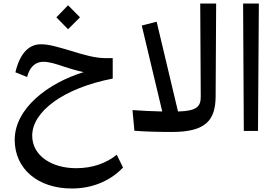

<svg xmlns="http://www.w3.org/2000/svg" viewBox="-20 -748 1576 1097"><path d="M390 329C512 329 613 283 683 209L647 136C588 184 510 213 415 213C276 213 164 142 164 27C164 -111 344 -245 624 -299V-416H580C523 -416 454 -436 384 -458C305 -481 261 -495 213 -495C152 -495 96 -453 68 -335L135 -308C153 -378 194 -395 228 -395C258 -395 295 -385 349 -366C379 -356 420 -344 458 -336C253 -273 64 -128 64 51C64 217 197 329 390 329ZM302 -649 369 -581 437 -649 369 -718Z M1212 -195 1215 -728H1124L1127 -198C1128 -137 1102 -114 997 -111L875 -624L790 -602L907 -111C848 -112 780 -116 737 -119L748 -1C806 4 885 6 963 6C1163 6 1210 -67 1212 -195Z M1373 0H1454L1459 -728H1369Z"/></svg>

Font: Wafeq Medium
Style: Regular
Weight: 500
Designer: Rasmus Andersson & Azza Alameddine
Foundry: Google & TypeTogether
Version: Version 3.000;January 28, 2025;FontCreator 15.0.0.3014 64-bi